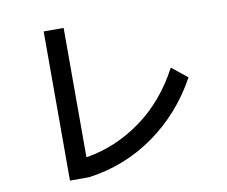

<svg xmlns="http://www.w3.org/2000/svg" viewBox="-83 -873 1166 985"><g transform="rotate(-10 500.0 -380.5)"><path d="M204 8V-769H308V-95Q463 -120 596 -216Q729 -312 814 -473L895 -408Q800 -235 646 -126Q492 -17 303 8Z"/></g></svg>

Font: IBM Plex Sans JP Medium
Style: Regular
Weight: 500
Designer: Mike Abbink; Paul van der Laan; Pieter van Rosmalen; Wujin Sim; Yejin Wi; Jinhee Kim; Boomi Park; Yona Kim; Kichan Ma
Foundry: Sandoll Inc.
Version: Version 1.001